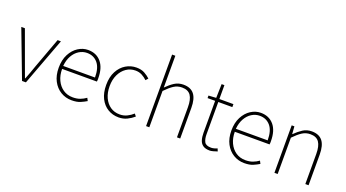

<svg xmlns="http://www.w3.org/2000/svg" viewBox="-58 -1392 3607 2003"><g transform="rotate(20 1745.0 -390.5)"><path d="M213 0 13 -527H53L177 -187Q191 -149 205 -110.5Q219 -72 232 -37H236Q250 -72 264 -110.5Q278 -149 291 -187L416 -527H453L256 0Z M766 13Q700 13 645 -20Q590 -53 557.5 -114.5Q525 -176 525 -262Q525 -348 557.5 -410.5Q590 -473 642 -506.5Q694 -540 752 -540Q844 -540 897.5 -477Q951 -414 951 -297Q951 -289 951 -280.5Q951 -272 949 -261H563Q563 -192 588.5 -137.5Q614 -83 660 -51.5Q706 -20 768 -20Q813 -20 848 -33Q883 -46 913 -68L929 -37Q899 -19 862 -3Q825 13 766 13ZM563 -294H916Q916 -401 871 -454Q826 -507 752 -507Q705 -507 664 -481.5Q623 -456 596 -408.5Q569 -361 563 -294Z M1288 13Q1221 13 1167.5 -19.5Q1114 -52 1083 -113.5Q1052 -175 1052 -262Q1052 -351 1085 -413Q1118 -475 1172 -507.5Q1226 -540 1289 -540Q1343 -540 1380 -519.5Q1417 -499 1443 -474L1420 -448Q1394 -473 1362 -490Q1330 -507 1289 -507Q1233 -507 1188 -476Q1143 -445 1116.5 -390Q1090 -335 1090 -262Q1090 -190 1115 -135.5Q1140 -81 1184.5 -50.5Q1229 -20 1289 -20Q1333 -20 1370 -38.5Q1407 -57 1435 -83L1456 -57Q1423 -28 1381 -7.5Q1339 13 1288 13Z M1590 0V-794H1626V-560V-441Q1668 -484 1711.5 -512Q1755 -540 1810 -540Q1891 -540 1930 -490.5Q1969 -441 1969 -339V0H1933V-334Q1933 -421 1903.5 -464Q1874 -507 1806 -507Q1757 -507 1716.5 -481Q1676 -455 1626 -403V0Z M2301 13Q2252 13 2225 -6Q2198 -25 2187.5 -59.5Q2177 -94 2177 -140V-494H2093V-522L2177 -527L2181 -681H2212V-527H2368V-494H2212V-135Q2212 -84 2229 -52Q2246 -20 2304 -20Q2319 -20 2338 -25Q2357 -30 2371 -37L2383 -7Q2360 1 2337.5 7Q2315 13 2301 13Z M2683 13Q2617 13 2562 -20Q2507 -53 2474.5 -114.5Q2442 -176 2442 -262Q2442 -348 2474.5 -410.5Q2507 -473 2559 -506.5Q2611 -540 2669 -540Q2761 -540 2814.5 -477Q2868 -414 2868 -297Q2868 -289 2868 -280.5Q2868 -272 2866 -261H2480Q2480 -192 2505.5 -137.5Q2531 -83 2577 -51.5Q2623 -20 2685 -20Q2730 -20 2765 -33Q2800 -46 2830 -68L2846 -37Q2816 -19 2779 -3Q2742 13 2683 13ZM2480 -294H2833Q2833 -401 2788 -454Q2743 -507 2669 -507Q2622 -507 2581 -481.5Q2540 -456 2513 -408.5Q2486 -361 2480 -294Z M3015 0V-527H3045L3051 -443H3053Q3094 -484 3137 -512Q3180 -540 3235 -540Q3316 -540 3355 -490.5Q3394 -441 3394 -339V0H3358V-334Q3358 -421 3328.5 -464Q3299 -507 3231 -507Q3182 -507 3141.5 -481Q3101 -455 3051 -403V0Z"/></g></svg>

Font: Source Han Sans SC ExtraLight
Style: Regular
Weight: 250
Designer: Ryoko NISHIZUKA 西塚涼子 (kana, bopomofo & ideographs); Paul D. Hunt (Latin, Greek & Cyrillic); Sandoll Communications 산돌커뮤니
Foundry: Adobe
Version: Version 2.004;hotconv 1.0.118;makeotfexe 2.5.65603